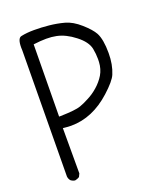

<svg xmlns="http://www.w3.org/2000/svg" viewBox="-139 -841 778 928"><g transform="rotate(-20 250.0 -377.5)"><path d="M122.6 -689Q160.6 -693.8 188.7 -693.8Q216.8 -693.8 239.7 -689Q285.6 -679.7 331.1 -644Q377.4 -608.4 385.3 -570.3Q390.6 -542.5 390.6 -515.6Q390.6 -508.3 390.1 -500.5Q388.2 -465.3 371.6 -437Q355 -409.7 329.8 -387.5Q304.7 -365.2 276.4 -351.1Q254.4 -338.9 230 -330.1Q204.6 -320.8 127 -318.8H118.7ZM116.7 -260.3 126 -259.3Q143.1 -257.3 159.2 -257.3Q269 -257.3 364.7 -344.2Q418 -392.6 429.7 -421.4Q448.7 -466.3 448.7 -525.9Q448.7 -596.2 430.2 -630.9Q416 -656.7 377.4 -690.9Q338.9 -725.1 301 -735.4Q263.2 -745.6 224.1 -749.5Q185.1 -753.4 147.7 -753.4Q110.4 -753.4 81.1 -747.1Q60.5 -743.2 60.5 -694.8Q60.5 -688 61 -679.7L55.2 -33.7Q56.6 -21 64.5 -11.7Q73.7 -4.4 85.9 -2.4Q98.1 -4.4 108.9 -11.2L116.7 -27.3Z"/></g></svg>

Font: NaikaiFont
Style: Light
Weight: 300
Version: Version 1.89